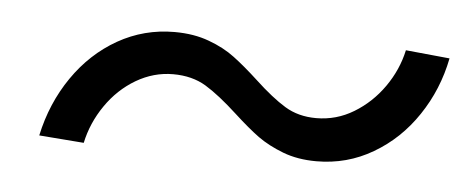

<svg xmlns="http://www.w3.org/2000/svg" viewBox="-27 -425 592 240"><g transform="rotate(5 269.0 -305.0)"><path d="M184.6 -377.9Q209 -377.9 228 -370.8Q247.1 -363.8 260.7 -353.5Q274.4 -343.3 292 -327.1Q314 -306.6 330.8 -296.4Q347.7 -286.1 370.1 -286.1Q395.5 -286.1 417.2 -299.3Q439 -312.5 454.1 -334Q469.2 -355.5 474.6 -380.4L529.8 -375Q522 -335.4 500.2 -303Q478.5 -270.5 446 -251.5Q413.6 -232.4 375 -232.4Q351.6 -232.4 333 -239.5Q314.5 -246.6 301 -256.3Q287.6 -266.1 269.5 -282.7Q246.1 -304.2 228.8 -314.7Q211.4 -325.2 187.5 -325.2Q163.1 -325.2 141.1 -312.3Q119.1 -299.3 104 -277.3Q88.9 -255.4 83.5 -230L27.3 -234.4Q36.1 -275.4 58.6 -308.1Q81.1 -340.8 113.8 -359.4Q146.5 -377.9 184.6 -377.9Z"/></g></svg>

Font: Reddit Sans Chocolate Light
Style: Italic
Weight: 300
Italic angle: -11.25°
Designer: Stephen Hutchings
Version: Version 1.013